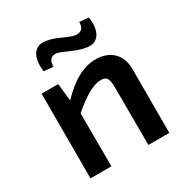

<svg xmlns="http://www.w3.org/2000/svg" viewBox="-165 -836 917 962"><g transform="rotate(-30 293.5 -354.5)"><path d="M479 -702Q488 -640 467 -606Q447 -574 407 -576Q368 -579 319 -601Q266 -625 250 -628Q202 -633 202 -577L148 -582Q140 -647 162 -681Q183 -712 222 -709Q257 -707 304 -686Q355 -662 376 -659Q426 -653 426 -707ZM190 -389Q298 -504 402 -504Q464 -504 501 -469Q540 -432 539 -366V0H418L417 -332Q417 -373 407 -388Q398 -402 372 -401Q311 -401 203 -307L204 0H83V-490H179Z"/></g></svg>

Font: Taylor Sans Upright Semi Bold
Style: Regular
Weight: 600
Italic angle: -8°
Designer: Natanael Gama
Version: Version 1.001 September 8, 2015